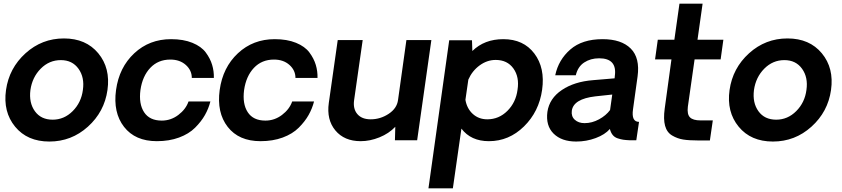

<svg xmlns="http://www.w3.org/2000/svg" viewBox="-20 -770 4621 1054"><path d="M462.5 -74.5Q372 7 251 7Q130 7 63 -74.5Q-4 -156 13 -276Q30 -396 120 -477.5Q210 -559 331 -559Q452 -559 519.5 -477.5Q587 -396 570 -276Q553 -156 462.5 -74.5ZM269 -113Q332 -113 379 -160Q426 -207 435 -276Q445 -345 411 -392.5Q377 -440 314 -440Q250 -440 203.5 -393Q157 -346 147 -276Q138 -206 171.5 -159.5Q205 -113 269 -113Z M841 5Q722 5 661 -73.5Q600 -152 617 -276Q634 -400 717 -477.5Q800 -555 919 -555Q987 -555 1036 -535Q1085 -515 1109.5 -482Q1134 -449 1144.5 -414Q1155 -379 1154 -342H1033Q1033 -384 1000 -413.5Q967 -443 915 -443Q848 -443 805 -397.5Q762 -352 751 -276Q741 -200 771 -154Q801 -108 868 -108Q918 -108 959 -139Q1000 -170 1015 -213H1135Q1125 -174 1105 -138.5Q1085 -103 1051 -69Q1017 -35 963 -15Q909 5 841 5Z M1410 5Q1291 5 1230 -73.5Q1169 -152 1186 -276Q1203 -400 1286 -477.5Q1369 -555 1488 -555Q1556 -555 1605 -535Q1654 -515 1678.5 -482Q1703 -449 1713.5 -414Q1724 -379 1723 -342H1602Q1602 -384 1569 -413.5Q1536 -443 1484 -443Q1417 -443 1374 -397.5Q1331 -352 1320 -276Q1310 -200 1340 -154Q1370 -108 1437 -108Q1487 -108 1528 -139Q1569 -170 1584 -213H1704Q1694 -174 1674 -138.5Q1654 -103 1620 -69Q1586 -35 1532 -15Q1478 5 1410 5Z M2348 -550 2270 0H2148L2150 -74Q2115 -37 2063 -16Q2011 5 1960 5Q1870 5 1821 -54Q1772 -113 1785 -205L1834 -550H1971L1924 -221Q1917 -173 1941.5 -144Q1966 -115 2015 -115Q2068 -115 2113.5 -145Q2159 -175 2165 -221L2211 -550Z M2743 -555Q2854 -555 2913.5 -476Q2973 -397 2956 -277Q2939 -157 2856.5 -76Q2774 5 2664 5Q2565 5 2513 -64L2466 264H2332L2446 -549H2571L2573 -490Q2639 -555 2743 -555ZM2655 -115Q2719 -115 2765.5 -161.5Q2812 -208 2821 -277Q2832 -347 2798.5 -394Q2765 -441 2701 -441Q2654 -441 2613 -411Q2572 -381 2551 -333L2535 -222Q2543 -174 2575.5 -144.5Q2608 -115 2655 -115Z M3143 7Q3063 7 3019 -36.5Q2975 -80 2985 -156Q2996 -230 3064.5 -276Q3133 -322 3236 -330L3354 -340L3355 -352Q3369 -450 3269 -450Q3222 -450 3187 -427Q3152 -404 3141 -357H3028Q3046 -442 3111 -498.5Q3176 -555 3288 -555Q3391 -555 3442.5 -503.5Q3494 -452 3480 -350Q3474 -311 3465.5 -246Q3457 -181 3455 -170Q3445 -101 3488 -101L3473 0H3437Q3415 -1 3401.5 -3Q3388 -5 3371 -10.5Q3354 -16 3343.5 -29Q3333 -42 3328 -62Q3301 -31 3250 -12Q3199 7 3143 7ZM3189 -94Q3230 -94 3268.5 -115Q3307 -136 3329 -166L3341 -251L3248 -241Q3128 -227 3119 -162Q3115 -131 3135.5 -112.5Q3156 -94 3189 -94Z M3811 1Q3762 1 3730.5 -4Q3699 -9 3670 -26Q3641 -43 3631 -79.5Q3621 -116 3629 -174L3666 -444H3576L3591 -552H3682L3710 -750H3837L3809 -552H3951L3936 -444H3793L3756 -184Q3751 -143 3767.5 -126Q3784 -109 3826 -109H3893L3877 1Z M4434.5 -74.5Q4344 7 4223 7Q4102 7 4035 -74.5Q3968 -156 3985 -276Q4002 -396 4092 -477.5Q4182 -559 4303 -559Q4424 -559 4491.5 -477.5Q4559 -396 4542 -276Q4525 -156 4434.5 -74.5ZM4241 -113Q4304 -113 4351 -160Q4398 -207 4407 -276Q4417 -345 4383 -392.5Q4349 -440 4286 -440Q4222 -440 4175.5 -393Q4129 -346 4119 -276Q4110 -206 4143.5 -159.5Q4177 -113 4241 -113Z"/></svg>

Font: Oakes Grotesk
Style: Bold Italic
Weight: 600
Italic angle: -8°
Designer: Samuel Oakes
Foundry: Samuel Oakes
Version: Version 1.000;PS 001.000;hotconv 1.0.88;makeotf.lib2.5.64775